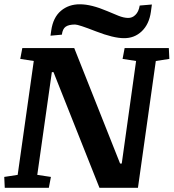

<svg xmlns="http://www.w3.org/2000/svg" viewBox="-24 -888 821 908"><path d="M565.4 -660.6H774.4L776.9 -609.4L712.9 -599.6L628.4 0H446.3L229 -546.9H221.2L152.3 -61L216.8 -51.3L207 0H-1.5L-3.9 -51.3L59.6 -61L135.7 -599.6L71.8 -609.4L81.5 -660.6H327.1L543.9 -114.7H551.8L619.6 -599.6L555.7 -609.4ZM616.2 -817.4Q631.8 -832 636.7 -861.8L694.3 -866.7L689.5 -831.5Q681.2 -773.4 646.5 -740.2Q611.8 -707 562 -707.5Q512.7 -707.5 429.7 -739.7Q347.2 -772 331.1 -772Q301.3 -772 286.6 -761.7Q272 -751.5 268.6 -724.1L214.8 -719.2L218.3 -743.7Q227.1 -805.7 264.2 -836.9Q301.3 -868.2 354.5 -867.7Q407.7 -867.7 483.4 -835.4Q511.7 -823.2 536.1 -813.5Q560.5 -803.7 581.1 -803.2Q601.6 -802.7 616.2 -817.4Z"/></svg>

Font: NoticiaText-BoldItalic
Style: Bold Italic
Weight: 700
Italic angle: -8°
Designer: JM Sole
Foundry: JM Sole
Version: Version 1.003